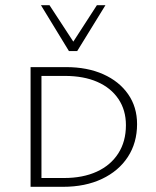

<svg xmlns="http://www.w3.org/2000/svg" viewBox="-20 -721 601 741"><path d="M223 0H98V-462H235Q317 -462 378.5 -434.5Q440 -407 474.5 -357.5Q509 -308 509 -242Q509 -170 473.5 -115.5Q438 -61 373.5 -30.5Q309 0 223 0ZM466 -238Q466 -296 437 -339Q408 -382 355.5 -405Q303 -428 230 -428H140V-34H227Q300 -34 353.5 -58.5Q407 -83 436.5 -129Q466 -175 466 -238ZM246 -524 255 -548 354 -701H387L278 -524ZM246 -524 138 -701H171L271 -548L278 -524Z"/></svg>

Font: Ysabeau SC ExtraLight
Style: Regular
Weight: 250
Designer: Christian Thalmann (Catharsis Fonts)
Version: Version 2.001;gftools[0.9.30]; featfreeze: smcp